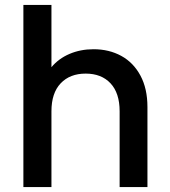

<svg xmlns="http://www.w3.org/2000/svg" viewBox="-20 -760 689 780"><path d="M579 -325V0H466V-308Q466 -382 429 -421.5Q392 -461 328 -461Q264 -461 226.5 -421.5Q189 -382 189 -308V0H75V-740H189V-487Q218 -522 262.5 -541Q307 -560 360 -560Q423 -560 472.5 -533Q522 -506 550.5 -453Q579 -400 579 -325Z"/></svg>

Font: IBM-Poppins
Style: Poppins-Medium
Weight: 500
Designer: Mike Abbink, Paul van der Laan, Pieter van Rosmalen, Ben Mitchell, Mark Frömberg
Foundry: Bold Monday
Version: Version 1.1